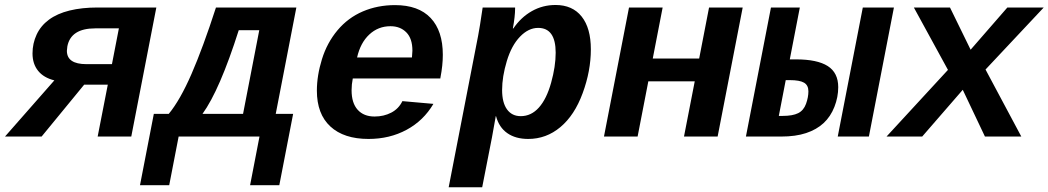

<svg xmlns="http://www.w3.org/2000/svg" viewBox="-56 -559 4292 786"><path d="M288.6 -212.4 114.3 0H-35.6L166.5 -230Q123 -240.7 100.1 -269Q77.1 -297.4 77.1 -340.3Q77.1 -381.3 94 -417.5Q110.8 -453.6 144.5 -478.5Q178.2 -503.4 228.8 -515.9Q279.3 -528.3 343.3 -528.3H584L481.4 0H343.8L385.3 -212.4ZM430.7 -442.9H334Q233.9 -442.9 219.7 -369.1L217.8 -351.1Q217.8 -296.4 297.9 -296.4H402.3Z M1005.4 -435.5H921.4Q843.3 -189.9 772.9 -92.8H939ZM675.3 0 636.7 199.2H517.1L573.7 -92.8H634.8Q681.2 -148.9 728 -256.3Q774.9 -363.8 828.1 -528.3H1157.2L1072.8 -92.8H1144L1087.4 199.2H967.8L1006.3 0Z M1452.6 9.8Q1351.6 9.8 1296.4 -41.3Q1241.2 -92.3 1241.2 -188Q1241.2 -249.5 1262 -316.7Q1282.7 -383.8 1325.7 -435.1Q1368.7 -486.3 1429.2 -512.2Q1489.7 -538.1 1561 -538.1Q1657.2 -538.1 1707 -485.4Q1756.8 -432.6 1756.8 -334.5Q1756.8 -291.5 1747.1 -241.7L1746.6 -237.8H1388.2Q1383.3 -213.4 1383.3 -189.5Q1383.3 -137.2 1408.2 -109.6Q1433.1 -82 1477.5 -82Q1515.1 -82 1545.7 -97.9Q1576.2 -113.8 1591.3 -145L1718.3 -133.8Q1677.7 -64.9 1608.4 -27.6Q1539.1 9.8 1452.6 9.8ZM1542.5 -451.7Q1492.2 -451.7 1455.8 -417.7Q1419.4 -383.8 1405.8 -323.7H1630.4L1632.3 -351.6Q1632.3 -401.4 1607.4 -426.5Q1582.5 -451.7 1542.5 -451.7Z M2052.7 -528.3V-524.4Q2052.7 -492.2 2043.5 -442.4H2045.4Q2076.7 -488.3 2121.1 -513.4Q2165.5 -538.6 2218.3 -538.6Q2287.6 -538.6 2325.2 -491.2Q2362.8 -443.8 2362.8 -356.9Q2362.8 -268.6 2329.3 -177.7Q2295.9 -86.9 2238 -38.6Q2180.2 9.8 2106.4 9.8Q2054.7 9.8 2020.8 -13.9Q1986.8 -37.6 1974.6 -83.5H1973.6L1958 3.4L1918 207.5H1780.8L1901.4 -413.1Q1907.2 -441.9 1919.9 -528.3ZM1999.5 -190.4Q1999.5 -139.2 2019.5 -111.3Q2039.6 -83.5 2075.7 -83.5Q2118.7 -83.5 2150.1 -118.7Q2181.6 -153.8 2200.2 -220.5Q2218.8 -287.1 2218.8 -343.3Q2218.8 -444.8 2147 -444.8Q2107.4 -444.8 2072.8 -408.9Q2038.1 -373 2018.8 -309.1Q1999.5 -245.1 1999.5 -190.4Z M2984.4 -528.3 2881.8 0H2744.1L2788.1 -226.1H2598.1L2554.2 0H2416.5L2519 -528.3H2656.7L2616.2 -319.3H2806.2L2846.7 -528.3Z M3202.6 -315.9Q3289.6 -315.9 3332.5 -288.6Q3375.5 -261.2 3375.5 -202.1Q3375.5 -161.6 3359.9 -121.6Q3344.2 -81.5 3315.4 -54.9Q3286.6 -28.3 3243.9 -14.2Q3201.2 0 3141.6 0H2997.6L3100.1 -528.3H3218.3L3177.2 -315.9ZM3132.3 -84.5H3147.9Q3189 -84.5 3211.4 -95.7Q3233.9 -106.9 3243.7 -134Q3253.4 -161.1 3253.4 -185.1Q3253.4 -210 3235.6 -220.5Q3217.8 -231 3176.8 -231H3160.6ZM3373.5 0 3476.1 -528.3H3603.5L3501 0Z M3976.1 0 3885.3 -191.4 3719.2 0H3573.2L3824.7 -272.9L3685.1 -528.3H3833L3917.5 -355.5L4067.9 -528.3H4216.8L3978.5 -274.4L4125 0Z"/></svg>

Font: Cousine
Style: Bold Italic
Weight: 700
Italic angle: -12°
Monospace: yes
Designer: Steve Matteson
Foundry: Ascender Corporation
Version: Version 1.20